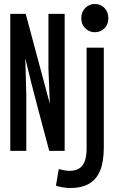

<svg xmlns="http://www.w3.org/2000/svg" viewBox="-20 -763 600 971"><path d="M32 0V-693H110L232 -238L225 -415V-693H307V0H229Q212 -63 197 -120Q182 -177 167 -233Q152 -289 137.5 -347Q123 -405 108 -468L113 -281V0ZM333 188Q319 188 298 184.5Q277 181 263 176L277 92Q290 95 304 98Q318 101 331 101Q362 101 381 88.5Q400 76 409 51Q418 26 418 -12V-522H505V-18Q505 55 486 100.5Q467 146 429 167Q391 188 333 188ZM459 -600Q432 -600 411.5 -619.5Q391 -639 391 -671Q391 -703 411.5 -723Q432 -743 459 -743Q488 -743 508 -723Q528 -703 528 -671Q528 -639 508 -619.5Q488 -600 459 -600Z"/></svg>

Font: Ubuntu Sans Mono Medium
Style: Regular
Weight: 500
Monospace: yes
Designer: Dalton Maag Ltd
Foundry: Dalton Maag Ltd
Version: Version 1.006